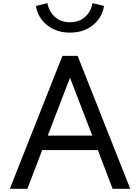

<svg xmlns="http://www.w3.org/2000/svg" viewBox="-20 -1172 870 1192"><path d="M41 0H150L242 -240.5H587.5L679 0H788.5L462 -825H367.5ZM276.5 -330 414.5 -689.5 553 -330ZM414.5 -969.5Q498 -969.5 555.8 -1015.2Q613.5 -1061 626 -1135L554.5 -1152.5Q546 -1103 509.8 -1068.5Q473.5 -1034 414.5 -1034Q355.5 -1034 319.2 -1068.5Q283 -1103 274.5 -1152.5L203 -1135Q215.5 -1061 273.2 -1015.2Q331 -969.5 414.5 -969.5Z"/></svg>

Font: Spartan Medium
Style: Regular
Weight: 500
Designer: Matt Bailey, Mirko Velimirovic
Foundry: Matt Bailey
Version: Version 1.003; ttfautohint (v1.8.3)